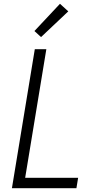

<svg xmlns="http://www.w3.org/2000/svg" viewBox="-20 -995 540 1015"><path d="M43 0 164 -735H225L113 -55H393L384 0ZM197 -799 162 -831 297 -975 341 -935Z"/></svg>

Font: Iosevka Term Curly Lt Obl
Style: Regular
Weight: 300
Italic angle: -9°
Designer: Belleve Invis
Foundry: Belleve Invis
Version: Version 32.3.0